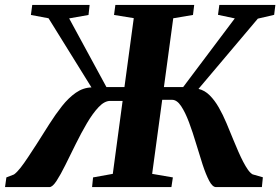

<svg xmlns="http://www.w3.org/2000/svg" viewBox="-46 -763 1142 783"><path d="M-25.5 0 -20 -39.5 11 -51.5Q23 -60 37.5 -78.5Q52 -97 68.8 -122.5Q85.5 -148 103.5 -175.5Q129 -216 154.8 -256.5Q180.5 -297 207 -330.5Q233.5 -364 263.2 -384.8Q293 -405.5 327 -406.5L152 -688.5L80 -702L85.5 -743H319.5L315 -702L236 -688L388 -408H461.5L499.5 -689L419 -702L424.5 -743H746L741 -702L660.5 -688.5L622.5 -408H701L911.5 -688L843 -702.5L848.5 -743H1077L1072 -702.5L1005.5 -687L763.5 -400.5Q789 -394.5 809.2 -374.2Q829.5 -354 846.2 -324.8Q863 -295.5 877.5 -261Q892 -226.5 906 -192Q916 -167.5 926 -144.8Q936 -122 945.8 -103.2Q955.5 -84.5 965 -71Q974.5 -57.5 984 -52L1026 -40L1022 0H835Q820.5 0 807 -25.8Q793.5 -51.5 780.2 -92Q767 -132.5 753.5 -178Q740 -223.5 724.8 -264.2Q709.5 -305 692.5 -330.5Q675.5 -356 655.5 -356H615.5L574.5 -54L659 -39.5L653 0H329.5L333.5 -39.5L414 -54L454 -351.5H403.5Q380 -351.5 356 -326Q332 -300.5 308.5 -260.5Q285 -220.5 262.8 -175.5Q240.5 -130.5 220.8 -90.5Q201 -50.5 184.5 -25.2Q168 0 155.5 0Z"/></svg>

Font: Merriweather 60pt ExtraBold
Style: Italic
Weight: 800
Italic angle: -7.8°
Version: Version 2.101